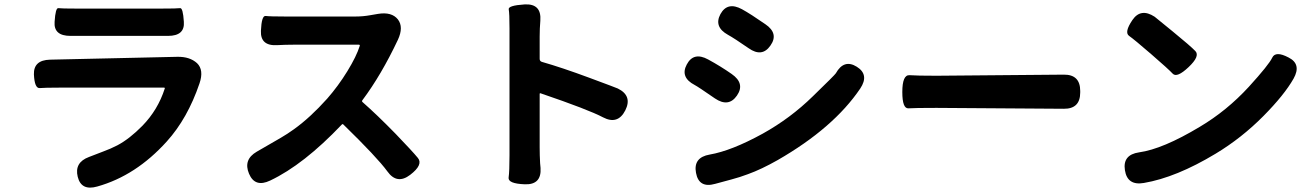

<svg xmlns="http://www.w3.org/2000/svg" viewBox="-20 -801 5970 872"><path d="M422 46Q349 67 333 2Q317 -63 384 -88L449 -113Q482 -125 513 -141Q568 -170 627 -230Q697 -302 728 -398Q730 -403 725 -403H247Q184 -403 160.5 -401Q137 -399 134 -463Q132 -528 207 -530L786 -543Q842 -544 875 -514Q907 -483 886 -422Q832 -263 737 -158Q597 -3 422 46ZM300 -638Q223 -638 228 -702Q232 -766 245 -764Q258 -762 327 -762H712Q785 -762 798 -764Q811 -766 815 -702Q820 -638 743 -638Z M1843 -7Q1783 39 1739 -23Q1693 -86 1539 -236Q1535 -239 1532 -235Q1359 -53 1207 19Q1138 52 1111 -12Q1084 -76 1146 -112L1255 -175Q1286 -193 1315 -214Q1389 -267 1466 -353Q1516 -410 1557.5 -477.5Q1599 -545 1614 -593Q1615 -598 1610 -598H1312Q1276 -598 1240 -596Q1162 -591 1165 -661Q1168 -731 1186.5 -728.5Q1205 -726 1276 -726H1595Q1629 -726 1662 -732L1697 -738Q1759 -748 1787 -713Q1814 -678 1787 -620Q1712 -461 1626 -346Q1622 -341 1627 -337Q1692 -280 1777 -193Q1853 -114 1878 -83.5Q1903 -53 1843 -7Z M2363 36Q2286 33 2290 5Q2294 -23 2294 -96V-671Q2294 -741 2290.5 -758.5Q2287 -776 2363 -781Q2440 -785 2434 -707Q2431 -671 2431 -635V-534Q2431 -523 2441 -520Q2532 -494 2656 -448Q2780 -402 2786 -399Q2853 -366 2820 -300Q2786 -233 2719 -268Q2653 -303 2436 -377Q2431 -379 2431 -374V-132Q2431 -96 2433 -60L2435 -38Q2440 39 2363 36Z M3228 34Q3154 55 3141 -16Q3128 -86 3203 -99Q3302 -116 3444 -194Q3570 -264 3672 -364Q3772 -461 3776 -468Q3813 -534 3871 -498Q3929 -462 3887 -399Q3766 -220 3512 -74Q3438 -32 3377 -10Q3340 4 3302 14ZM3327 -367Q3289 -312 3227 -354Q3149 -408 3135 -415Q3068 -450 3099 -508Q3130 -567 3196 -531Q3253 -500 3303 -465Q3365 -422 3327 -367ZM3479 -594Q3441 -539 3380 -582Q3315 -627 3286 -643Q3221 -679 3252 -737Q3284 -795 3350 -759Q3390 -737 3456 -691Q3518 -649 3479 -594Z M4078 -383Q4078 -462 4111 -459.5Q4144 -457 4233 -457L4811 -462Q4886 -463 4886 -388V-381Q4886 -306 4811 -307L4233 -311Q4134 -311 4106 -309Q4078 -307 4078 -383Z M5175 30Q5100 43 5089 -28Q5078 -98 5153 -109Q5261 -124 5429 -225Q5552 -298 5652 -407Q5743 -507 5758 -539Q5773 -571 5832 -540Q5892 -510 5855 -444Q5813 -370 5718 -274Q5619 -174 5501 -103Q5322 5 5175 30ZM5378 -496Q5325 -446 5306 -466.5Q5287 -487 5209 -554.5Q5131 -622 5108 -638Q5085 -654 5123 -710Q5161 -766 5224 -725Q5227 -723 5305 -659Q5387 -592 5409 -569Q5431 -546 5378 -496Z"/></svg>

Font: Resource Han Rounded KR
Style: Bold
Weight: 700
Designer: Cyano Hao (round all glyphs); Ryoko NISHIZUKA 西塚涼子 (kana, bopomofo & ideographs); Paul D. Hunt (Latin, Greek & Cyrillic)
Foundry: Cyano Hao
Version: 0.990